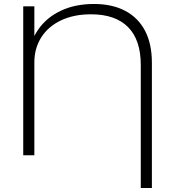

<svg xmlns="http://www.w3.org/2000/svg" viewBox="-20 -782 874 967"><path d="M97 -750H153V-601Q161 -616 171 -631Q213 -693 285.5 -727.5Q358 -762 453 -762Q545 -762 610.5 -727.5Q676 -693 710.5 -627Q745 -561 745 -466V165H689V-455Q689 -581 625 -645.5Q561 -710 438 -710Q352 -710 287.5 -679.5Q223 -649 188 -594Q153 -539 153 -467V0H97Z"/></svg>

Font: Bounded
Style: Regular
Weight: 200
Designer: Vlad Churkin
Version: Version 1.0